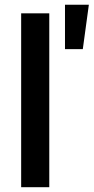

<svg xmlns="http://www.w3.org/2000/svg" viewBox="-20 -783 392 803"><path d="M186.1 -727.3H68.5V0H186.1ZM251.8 -577.4H326.3L351.6 -763.1H251.8Z"/></svg>

Font: Magic Ui Pro Semi Bold
Style: Regular
Weight: 600
Designer: Stefan Endress, Andreas Faust
Version: Version 1.000;FEAKit 1.0